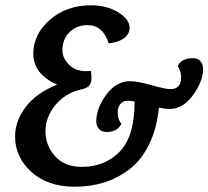

<svg xmlns="http://www.w3.org/2000/svg" viewBox="-20 -695 788 726"><path d="M472 -388Q499 -388 552.5 -373Q606 -358 624 -358Q665 -358 665 -402Q665 -425 652 -445Q666 -475 709 -475Q729 -475 738.5 -463Q748 -451 748 -435Q748 -388 710 -335.5Q672 -283 621 -283Q604 -283 581 -288Q573 -208 543.5 -148.5Q514 -89 469.5 -55Q425 -21 373.5 -5Q322 11 263 11Q160 11 98.5 -45Q37 -101 37 -179Q37 -238 77.5 -291Q118 -344 196 -375Q106 -415 106 -492Q106 -566 169 -620.5Q232 -675 324 -675Q384 -675 427 -648.5Q470 -622 470 -590Q470 -566 449 -550.5Q428 -535 391 -531Q369 -600 311 -600Q270 -600 243 -573.5Q216 -547 216 -504Q216 -476 240.5 -451Q265 -426 305 -426Q317 -426 324 -427Q326 -409 326 -404Q326 -395 325 -388.5Q324 -382 321 -377Q318 -372 316 -369.5Q314 -367 308.5 -364.5Q303 -362 301 -361Q299 -360 292 -358Q285 -356 283 -356Q224 -341 188 -296Q152 -251 152 -199Q152 -144 188.5 -104Q225 -64 289 -64Q377 -64 433 -122Q489 -180 489 -311Q475 -314 463 -314Q445 -314 435 -301.5Q425 -289 425 -270Q425 -243 439 -227Q424 -196 384 -196Q363 -196 353.5 -208Q344 -220 344 -236Q344 -285 381.5 -336.5Q419 -388 472 -388Z"/></svg>

Font: Overlock
Style: Bold Italic
Weight: 700
Designer: Dario Muhafara
Foundry: Dario Manuel Muhafara
Version: Version 1.002